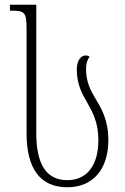

<svg xmlns="http://www.w3.org/2000/svg" viewBox="-20 -780 528 810"><path d="M264 10C373 10 437 -67 437 -188C437 -277 407 -323 381 -367C361 -401 343 -435 343 -490C343 -511 349 -530 358 -540C354 -544 349 -546 341 -546C319 -546 304 -521 304 -487C304 -424 326 -385 348 -347C371 -306 395 -264 395 -188C395 -88 351 -20 264 -20C174 -20 133 -89 133 -220V-760H22V-735H26C82 -735 92 -730 92 -662V-219C92 -69 149 10 264 10Z"/></svg>

Font: Noto Serif Georgian Condensed ExtraLight
Style: Regular
Weight: 200
Width: 3
Designer: Monotype Design Team, Akaki Razmadze
Foundry: Google LLC
Version: Version 2.003